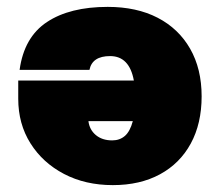

<svg xmlns="http://www.w3.org/2000/svg" viewBox="-20 -530 639 558"><path d="M566 -250Q566 -171 534.5 -113Q503 -55 445 -23.5Q387 8 308 8Q228 8 166 -24.5Q104 -57 68.5 -113.5Q33 -170 33 -243V-296H369Q356 -367 300 -367Q248 -367 240 -327H37Q50 -422 116.5 -466Q183 -510 293 -510Q377 -510 438 -478.5Q499 -447 532.5 -388.5Q566 -330 566 -250ZM306 -122Q328 -122 343 -135Q358 -148 366 -178H237Q240 -153 258.5 -137.5Q277 -122 306 -122Z"/></svg>

Font: Overused Grotesk Black
Style: Italic
Weight: 900
Italic angle: -10°
Version: Version 0.003